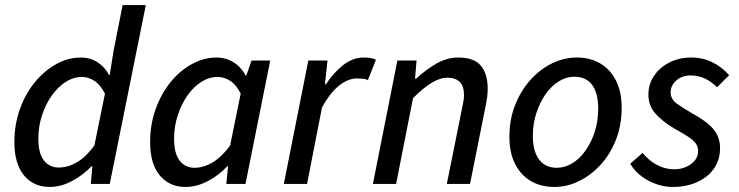

<svg xmlns="http://www.w3.org/2000/svg" viewBox="-20 -729 2928 761"><path d="M177 12Q113 12 75 -34Q37 -80 37 -166Q37 -236 59 -297Q81 -358 118.5 -403.5Q156 -449 203 -475Q250 -501 300 -501Q338 -501 367 -482Q396 -463 412 -432H415L430 -527L466 -709H558L415 0H340L346 -70H343Q308 -34 264.5 -11Q221 12 177 12ZM213 -65Q249 -65 284.5 -85.5Q320 -106 354 -152L396 -358Q377 -394 353.5 -409Q330 -424 305 -424Q271 -424 240 -404Q209 -384 185 -350Q161 -316 146.5 -272Q132 -228 132 -179Q132 -121 154 -93Q176 -65 213 -65Z M715 12Q651 12 613 -34Q575 -80 575 -166Q575 -236 597 -297Q619 -358 656 -403.5Q693 -449 740.5 -475Q788 -501 838 -501Q876 -501 906.5 -481.5Q937 -462 954 -429H956L977 -489H1051L953 0H877L884 -70H881Q846 -33 802.5 -10.5Q759 12 715 12ZM751 -64Q787 -64 823 -85.5Q859 -107 892 -152L934 -358Q916 -394 892 -409Q868 -424 843 -424Q809 -424 778 -404.5Q747 -385 723 -350.5Q699 -316 684.5 -272Q670 -228 670 -179Q670 -121 692 -92.5Q714 -64 751 -64Z M1105 0 1202 -489H1278L1268 -395H1272Q1301 -440 1339.5 -470.5Q1378 -501 1422 -501Q1437 -501 1449 -499Q1461 -497 1470 -492L1438 -411Q1430 -416 1418.5 -417Q1407 -418 1394 -418Q1359 -418 1323 -389Q1287 -360 1256 -302L1197 0Z M1458 0 1555 -489H1631L1625 -417H1629Q1667 -452 1709 -476.5Q1751 -501 1797 -501Q1859 -501 1886 -468.5Q1913 -436 1913 -378Q1913 -361 1911 -345.5Q1909 -330 1905 -310L1843 0H1751L1811 -298Q1815 -317 1817 -328.5Q1819 -340 1819 -353Q1819 -387 1802.5 -404Q1786 -421 1752 -421Q1725 -421 1692 -401.5Q1659 -382 1617 -340L1550 0Z M2178 12Q2123 12 2083 -12Q2043 -36 2021 -80.5Q1999 -125 1999 -186Q1999 -256 2022 -313.5Q2045 -371 2083 -413Q2121 -455 2168.5 -478Q2216 -501 2266 -501Q2320 -501 2360 -477Q2400 -453 2422 -408.5Q2444 -364 2444 -303Q2444 -233 2421.5 -175.5Q2399 -118 2360.5 -76Q2322 -34 2274.5 -11Q2227 12 2178 12ZM2187 -64Q2219 -64 2248.5 -82Q2278 -100 2301 -132.5Q2324 -165 2337.5 -207.5Q2351 -250 2351 -299Q2351 -360 2327 -392.5Q2303 -425 2256 -425Q2225 -425 2195.5 -407Q2166 -389 2143 -356.5Q2120 -324 2106 -281.5Q2092 -239 2092 -190Q2092 -130 2116.5 -97Q2141 -64 2187 -64Z M2646 12Q2614 12 2582 1Q2550 -10 2522.5 -30.5Q2495 -51 2478 -80L2527 -123Q2552 -92 2584.5 -75Q2617 -58 2653 -58Q2678 -58 2699.5 -67.5Q2721 -77 2734 -93Q2747 -109 2747 -130Q2747 -147 2738 -160Q2729 -173 2708.5 -186.5Q2688 -200 2652 -220Q2608 -246 2579 -277.5Q2550 -309 2550 -353Q2550 -396 2573 -429.5Q2596 -463 2634.5 -482Q2673 -501 2719 -501Q2766 -501 2804 -482Q2842 -463 2870 -431L2822 -383Q2802 -404 2775.5 -417Q2749 -430 2718 -430Q2683 -430 2660.5 -410Q2638 -390 2638 -363Q2638 -336 2663 -318Q2688 -300 2723 -280Q2761 -259 2785.5 -239Q2810 -219 2822 -195.5Q2834 -172 2834 -142Q2834 -95 2809.5 -60.5Q2785 -26 2742.5 -7Q2700 12 2646 12Z"/></svg>

Font: Source Sans 3 ExtraLight Medium
Style: Italic
Weight: 500
Italic angle: -11°
Version: Version 3.052;hotconv 1.1.0;makeotfexe 2.6.0